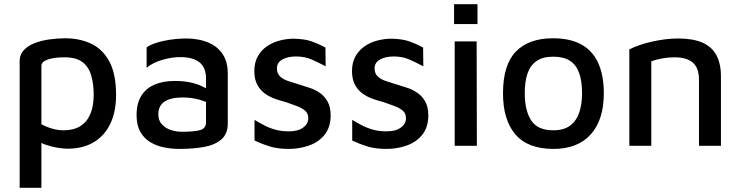

<svg xmlns="http://www.w3.org/2000/svg" viewBox="-20 -697 3541 918"><path d="M303 14Q284 14 256 9.5Q228 5 200 -4.5Q172 -14 151 -30L178 -64V201H74V-405Q74 -436 93.5 -457Q113 -478 145 -490.5Q177 -503 215.5 -508.5Q254 -514 292 -514Q359 -514 414 -489Q469 -464 502 -404.5Q535 -345 535 -242Q535 -164 508 -106.5Q481 -49 429 -17.5Q377 14 303 14ZM284 -74Q332 -74 364 -94Q396 -114 412 -152Q428 -190 428 -244Q428 -294 416.5 -335Q405 -376 375 -399.5Q345 -423 289 -423Q239 -423 208.5 -412.5Q178 -402 178 -382V-103Q204 -89 231 -81.5Q258 -74 284 -74Z M838 15Q799 15 763 7.5Q727 0 697.5 -18Q668 -36 650.5 -67.5Q633 -99 633 -146Q633 -202 655 -238Q677 -274 718 -292Q759 -310 816 -310Q854 -310 884.5 -304Q915 -298 939.5 -287.5Q964 -277 981 -264L992 -195Q970 -210 933 -220.5Q896 -231 853 -231Q796 -231 766.5 -211Q737 -191 737 -151Q737 -121 754 -102.5Q771 -84 796.5 -75.5Q822 -67 850 -67Q909 -67 937 -75Q965 -83 965 -112V-322Q965 -375 933 -399.5Q901 -424 842 -424Q800 -424 755 -410.5Q710 -397 681 -373V-471Q709 -490 762.5 -501.5Q816 -513 873 -513Q901 -513 929.5 -507.5Q958 -502 983 -490.5Q1008 -479 1027.5 -459.5Q1047 -440 1058 -412Q1069 -384 1069 -346V-106Q1069 -57 1038.5 -30.5Q1008 -4 956 5.5Q904 15 838 15Z M1362 15Q1308 15 1270.5 3.5Q1233 -8 1197 -25V-124Q1223 -108 1248 -95.5Q1273 -83 1300.5 -76Q1328 -69 1362 -69Q1405 -69 1429.5 -87Q1454 -105 1454 -132Q1454 -155 1438.5 -168Q1423 -181 1399 -190Q1375 -199 1349 -208Q1322 -215 1295 -224.5Q1268 -234 1245.5 -250.5Q1223 -267 1209.5 -293Q1196 -319 1196 -357Q1196 -399 1213 -428.5Q1230 -458 1257.5 -476.5Q1285 -495 1318.5 -503.5Q1352 -512 1384 -512Q1437 -511 1470.5 -499Q1504 -487 1536 -470L1537 -380Q1501 -399 1469 -413Q1437 -427 1395 -427Q1356 -427 1330 -412.5Q1304 -398 1304 -370Q1304 -346 1318.5 -332Q1333 -318 1356.5 -310Q1380 -302 1407 -294Q1432 -286 1459 -277.5Q1486 -269 1509 -253Q1532 -237 1546.5 -211Q1561 -185 1561 -143Q1560 -87 1531.5 -52Q1503 -17 1457 -1Q1411 15 1362 15Z M1829 15Q1775 15 1737.5 3.5Q1700 -8 1664 -25V-124Q1690 -108 1715 -95.5Q1740 -83 1767.5 -76Q1795 -69 1829 -69Q1872 -69 1896.5 -87Q1921 -105 1921 -132Q1921 -155 1905.5 -168Q1890 -181 1866 -190Q1842 -199 1816 -208Q1789 -215 1762 -224.5Q1735 -234 1712.5 -250.5Q1690 -267 1676.5 -293Q1663 -319 1663 -357Q1663 -399 1680 -428.5Q1697 -458 1724.5 -476.5Q1752 -495 1785.5 -503.5Q1819 -512 1851 -512Q1904 -511 1937.5 -499Q1971 -487 2003 -470L2004 -380Q1968 -399 1936 -413Q1904 -427 1862 -427Q1823 -427 1797 -412.5Q1771 -398 1771 -370Q1771 -346 1785.5 -332Q1800 -318 1823.5 -310Q1847 -302 1874 -294Q1899 -286 1926 -277.5Q1953 -269 1976 -253Q1999 -237 2013.5 -211Q2028 -185 2028 -143Q2027 -87 1998.5 -52Q1970 -17 1924 -1Q1878 15 1829 15Z M2154 0V-499H2259L2260 0ZM2151 -582V-677H2263V-582Z M2626 15Q2504 15 2444.5 -54Q2385 -123 2385 -251Q2385 -387 2446.5 -450.5Q2508 -514 2624 -514Q2707 -514 2761 -483.5Q2815 -453 2841 -394Q2867 -335 2867 -251Q2867 -124 2804.5 -54.5Q2742 15 2626 15ZM2625 -74Q2676 -74 2706 -96.5Q2736 -119 2749.5 -159Q2763 -199 2763 -251Q2763 -309 2749 -348Q2735 -387 2705 -406.5Q2675 -426 2625 -426Q2575 -426 2545 -405Q2515 -384 2502 -345Q2489 -306 2489 -251Q2489 -168 2520 -121Q2551 -74 2625 -74Z M2989 -461Q3011 -472 3038.5 -481.5Q3066 -491 3097 -498Q3128 -505 3160 -509Q3192 -513 3222 -513Q3293 -513 3338 -493.5Q3383 -474 3405 -433.5Q3427 -393 3427 -332V0H3322V-318Q3322 -337 3317.5 -355.5Q3313 -374 3300.5 -389.5Q3288 -405 3264.5 -414Q3241 -423 3203 -423Q3176 -423 3147.5 -418Q3119 -413 3094 -404V0H2989Z"/></svg>

Font: Maven Pro Medium
Style: Regular
Weight: 500
Designer: Joe Prince
Foundry: Joe Prince
Version: Version 2.103